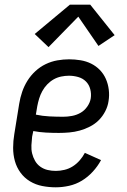

<svg xmlns="http://www.w3.org/2000/svg" viewBox="-20 -791 540 819"><path d="M218 8Q189 8 160.5 2.5Q132 -3 108 -17.5Q84 -32 67.5 -54.5Q51 -77 43.5 -104Q36 -131 36 -160.5Q36 -190 41 -219L62 -349Q66 -374 74.5 -399Q83 -424 97 -446.5Q111 -469 131 -487.5Q151 -506 175 -517.5Q199 -529 224.5 -533.5Q250 -538 275 -538Q299 -538 323.5 -534Q348 -530 369 -519.5Q390 -509 406 -492.5Q422 -476 431.5 -454.5Q441 -433 444 -408.5Q447 -384 443 -360Q440 -338 429 -316.5Q418 -295 401.5 -278.5Q385 -262 363.5 -251Q342 -240 320 -234Q298 -228 275.5 -226Q253 -224 231 -224Q203 -224 175.5 -225.5Q148 -227 122 -232L117 -208Q115 -190 114 -171.5Q113 -153 117 -136.5Q121 -120 129.5 -105Q138 -90 152 -80Q166 -70 183 -66Q200 -62 218 -62Q236 -62 255 -66.5Q274 -71 290.5 -81.5Q307 -92 320 -107Q333 -122 342 -139L411 -108Q397 -82 376 -59Q355 -36 329.5 -20.5Q304 -5 275 1.5Q246 8 218 8ZM249 -293Q249 -293 249 -293Q249 -293 250 -293Q268 -293 287 -296.5Q306 -300 323 -309.5Q340 -319 352 -336Q364 -353 367 -371Q370 -391 365 -410.5Q360 -430 346.5 -443.5Q333 -457 313.5 -462.5Q294 -468 274 -468Q258 -468 241 -464.5Q224 -461 209 -452.5Q194 -444 181.5 -431Q169 -418 160.5 -402.5Q152 -387 147 -370.5Q142 -354 139 -338L133 -302Q161 -296 190.5 -294.5Q220 -293 249 -293ZM187 -590 128 -646 278 -771H365L469 -641L400 -595L314 -720Z"/></svg>

Font: Iosevka Slab
Style: Italic
Weight: 400
Italic angle: -9°
Monospace: yes
Designer: Belleve Invis
Foundry: Belleve Invis
Version: Version 11.1.0; ttfautohint (v1.8.3)